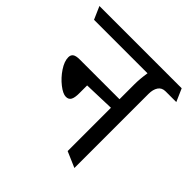

<svg xmlns="http://www.w3.org/2000/svg" viewBox="-194 -711 906 906"><g transform="rotate(45 258.5 -258.0)"><path d="M476 -506Q451 -506 439 -488Q427 -470 427 -441V54L348 20V-269L194 -264V-211Q194 -182 186.5 -168.5Q179 -155 161 -155Q141 -155 111 -178.5Q81 -202 59 -235Q37 -268 37 -295Q37 -311 47.5 -318.5Q58 -326 83 -326H348V-426Q348 -461 355 -506H-2L-30 -570H519L547 -506Z"/></g></svg>

Font: Sumana
Style: Regular
Weight: 400
Designer: Cyreal, Alexei Vanyashin (Devanagari), Olga Karpushina (Latin)
Foundry: Cyreal
Version: Version 1.015;PS 001.015;hotconv 1.0.70;makeotf.lib2.5.58329